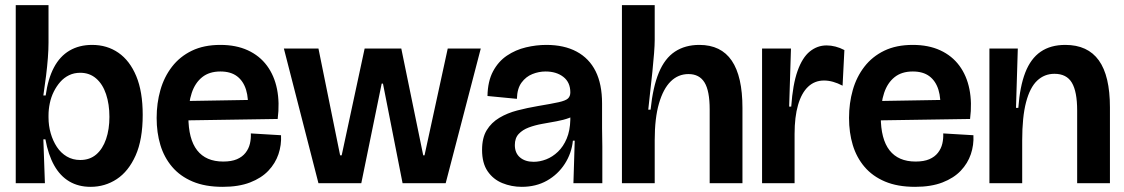

<svg xmlns="http://www.w3.org/2000/svg" viewBox="-20 -710 4356 744"><path d="M331 14Q284 14 248.5 -7Q213 -28 190 -69Q167 -110 156 -170H148L154 0H41V-211V-690H168V-545Q168 -518 165.5 -485.5Q163 -453 158.5 -416.5Q154 -380 148 -340H157Q166 -405 189 -448.5Q212 -492 249.5 -514Q287 -536 337 -536Q395 -536 439 -505.5Q483 -475 508 -415Q533 -355 533 -265Q533 -169 505.5 -107.5Q478 -46 432.5 -16Q387 14 331 14ZM291 -90Q328 -90 353 -111.5Q378 -133 391 -171Q404 -209 404 -257Q404 -306 391 -345Q378 -384 352.5 -406Q327 -428 291 -428Q267 -428 247.5 -418.5Q228 -409 213.5 -392.5Q199 -376 188.5 -355Q178 -334 173 -310Q168 -286 168 -263V-255Q168 -223 176.5 -193.5Q185 -164 200.5 -140.5Q216 -117 239 -103.5Q262 -90 291 -90Z M843 14Q775 14 726.5 -6.5Q678 -27 647 -63.5Q616 -100 601.5 -148Q587 -196 587 -253Q587 -310 601.5 -361Q616 -412 646.5 -451.5Q677 -491 723.5 -513.5Q770 -536 834 -536Q895 -536 940.5 -515Q986 -494 1014.5 -455.5Q1043 -417 1053.5 -364.5Q1064 -312 1056 -249L666 -243V-318L961 -323L940 -280Q944 -328 933.5 -362Q923 -396 898.5 -414.5Q874 -433 834 -433Q791 -433 763.5 -411Q736 -389 723 -350Q710 -311 710 -258Q710 -171 744 -127.5Q778 -84 845 -84Q877 -84 898 -93Q919 -102 931.5 -118Q944 -134 948.5 -153.5Q953 -173 952 -193L1069 -186Q1071 -148 1059 -112.5Q1047 -77 1020 -48.5Q993 -20 949 -3Q905 14 843 14Z M1214 0 1080 -522H1214L1298 -108H1304L1393 -522H1535L1620 -108H1625L1715 -522H1843L1707 0H1540L1464 -386H1459L1380 0Z M2002 14Q1962 14 1926.5 -0.5Q1891 -15 1869.5 -46.5Q1848 -78 1848 -129Q1848 -176 1866 -205.5Q1884 -235 1915 -253.5Q1946 -272 1984.5 -282Q2023 -292 2064 -299Q2118 -308 2145 -314Q2172 -320 2181 -328.5Q2190 -337 2190 -352Q2190 -391 2163 -412Q2136 -433 2094 -433Q2068 -433 2043 -423Q2018 -413 2001 -390Q1984 -367 1983 -327L1869 -338Q1870 -395 1890.5 -433.5Q1911 -472 1944.5 -494.5Q1978 -517 2018 -526.5Q2058 -536 2097 -536Q2166 -536 2214.5 -510Q2263 -484 2288 -434Q2313 -384 2313 -309V-213Q2314 -178 2314 -142Q2314 -106 2314 -70.5Q2314 -35 2314 0H2202Q2203 -41 2204.5 -81Q2206 -121 2207 -165H2200Q2195 -116 2168.5 -75Q2142 -34 2099.5 -10Q2057 14 2002 14ZM2048 -83Q2072 -83 2096.5 -92.5Q2121 -102 2142 -122Q2163 -142 2176 -173Q2189 -204 2190 -246V-270L2217 -275Q2207 -261 2185.5 -253Q2164 -245 2136.5 -240Q2109 -235 2081 -230Q2053 -225 2029 -216Q2005 -207 1990 -191Q1975 -175 1975 -148Q1975 -117 1995 -100Q2015 -83 2048 -83Z M2390 0V-252V-690H2517V-555Q2517 -536 2514.5 -503.5Q2512 -471 2508 -432Q2504 -393 2499.5 -354.5Q2495 -316 2492 -285H2501Q2510 -373 2533 -428.5Q2556 -484 2595.5 -510Q2635 -536 2690 -536Q2774 -536 2815.5 -475Q2857 -414 2857 -292V0H2730V-286Q2730 -358 2710 -390.5Q2690 -423 2648 -423Q2608 -423 2579 -394.5Q2550 -366 2533.5 -309Q2517 -252 2517 -167V0Z M2933 0V-266V-522H3045L3038 -297H3046Q3052 -383 3070.5 -435Q3089 -487 3118 -510.5Q3147 -534 3183 -534Q3200 -534 3217.5 -529.5Q3235 -525 3252 -516L3245 -378Q3226 -388 3208 -393Q3190 -398 3173 -398Q3137 -398 3111.5 -374Q3086 -350 3072.5 -303.5Q3059 -257 3059 -191V0Z M3526 14Q3458 14 3409.5 -6.5Q3361 -27 3330 -63.5Q3299 -100 3284.5 -148Q3270 -196 3270 -253Q3270 -310 3284.5 -361Q3299 -412 3329.5 -451.5Q3360 -491 3406.5 -513.5Q3453 -536 3517 -536Q3578 -536 3623.5 -515Q3669 -494 3697.5 -455.5Q3726 -417 3736.5 -364.5Q3747 -312 3739 -249L3349 -243V-318L3644 -323L3623 -280Q3627 -328 3616.5 -362Q3606 -396 3581.5 -414.5Q3557 -433 3517 -433Q3474 -433 3446.5 -411Q3419 -389 3406 -350Q3393 -311 3393 -258Q3393 -171 3427 -127.5Q3461 -84 3528 -84Q3560 -84 3581 -93Q3602 -102 3614.5 -118Q3627 -134 3631.5 -153.5Q3636 -173 3635 -193L3752 -186Q3754 -148 3742 -112.5Q3730 -77 3703 -48.5Q3676 -20 3632 -3Q3588 14 3526 14Z M3814 0V-272V-522H3924L3917 -292H3926Q3932 -375 3953 -429Q3974 -483 4012.5 -509.5Q4051 -536 4108 -536Q4195 -536 4238 -476Q4281 -416 4281 -294V0H4154V-282Q4154 -355 4133.5 -389.5Q4113 -424 4066 -424Q4027 -424 3999 -397.5Q3971 -371 3956 -314Q3941 -257 3941 -166V0Z"/></svg>

Font: Bricolage Grotesque 96pt ExtraBold 96pt SemiBold
Style: Regular
Weight: 600
Version: Version 1.001;gftools[0.9.33.dev8+g029e19f]